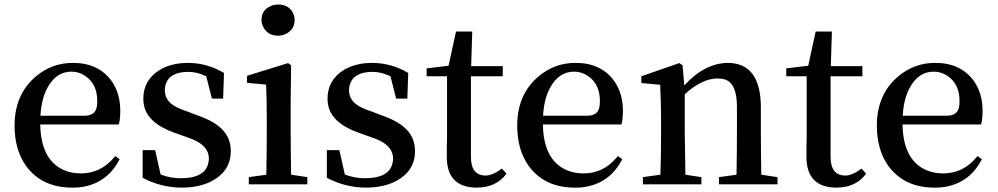

<svg xmlns="http://www.w3.org/2000/svg" viewBox="-20 -821 4443 855"><path d="M160.2 -305.7H356.4Q404.3 -305.7 411.1 -345.7Q413.1 -356.4 413.1 -371.1Q413.1 -446.3 360.4 -482.4Q332 -502 297.9 -502Q229.5 -502 190.4 -428.7Q164.1 -378.9 160.2 -305.7ZM508.8 -266.6H159.2Q162.1 -108.4 264.6 -63.5Q298.8 -48.8 339.8 -48.8Q428.7 -48.8 488.3 -120.1Q491.2 -123 493.2 -126L512.7 -112.3Q457 -2.9 337.9 12.7Q320.3 14.6 302.7 14.6Q165 14.6 94.7 -84Q44.9 -155.3 44.9 -261.7Q44.9 -400.4 139.6 -480.5Q210.9 -541 304.7 -541Q419.9 -541 478.5 -458Q515.6 -403.3 515.6 -328.1Q515.6 -288.1 508.8 -266.6Z M815.4 -324.2 858.4 -307.6Q983.4 -265.6 1002.9 -186.5Q1007.8 -168.9 1007.8 -148.4Q1007.8 -61.5 926.8 -16.6Q870.1 14.6 788.1 14.6Q696.3 13.7 615.2 -29.3V-152.3H670.9L695.3 -43.9Q738.3 -27.3 784.2 -27.3Q895.5 -27.3 908.2 -97.7Q910.2 -105.5 910.2 -114.3Q910.2 -164.1 853.5 -193.4Q834 -203.1 807.6 -211.9L754.9 -230.5Q636.7 -273.4 621.1 -352.5Q618.2 -366.2 618.2 -380.9Q618.2 -464.8 691.4 -509.8Q744.1 -541 818.4 -541Q904.3 -540 977.5 -496.1L973.6 -381.8H923.8L898.4 -481.4Q857.4 -501 819.3 -501Q735.4 -501 717.8 -445.3Q713.9 -432.6 713.9 -419.9Q713.9 -374 757.8 -348.6Q779.3 -335.9 815.4 -324.2Z M1218.8 -662.1Q1172.9 -662.1 1153.3 -699.2Q1144.5 -714.8 1144.5 -732.4Q1144.5 -776.4 1185.5 -793.9Q1201.2 -800.8 1218.8 -800.8Q1264.6 -800.8 1284.2 -764.6Q1292 -749 1292 -732.4Q1292 -689.5 1252.9 -669.9Q1236.3 -662.1 1218.8 -662.1ZM1276.4 -43 1348.6 -32.2V0H1087.9V-32.2L1166 -43Q1168 -156.2 1168 -232.4V-295.9Q1168 -373 1165 -444.3L1080.1 -452.1V-483.4L1262.7 -540L1276.4 -530.3L1274.4 -380.9V-232.4Q1274.4 -154.3 1276.4 -43Z M1635.7 -324.2 1678.7 -307.6Q1803.7 -265.6 1823.2 -186.5Q1828.1 -168.9 1828.1 -148.4Q1828.1 -61.5 1747.1 -16.6Q1690.4 14.6 1608.4 14.6Q1516.6 13.7 1435.5 -29.3V-152.3H1491.2L1515.6 -43.9Q1558.6 -27.3 1604.5 -27.3Q1715.8 -27.3 1728.5 -97.7Q1730.5 -105.5 1730.5 -114.3Q1730.5 -164.1 1673.8 -193.4Q1654.3 -203.1 1627.9 -211.9L1575.2 -230.5Q1457 -273.4 1441.4 -352.5Q1438.5 -366.2 1438.5 -380.9Q1438.5 -464.8 1511.7 -509.8Q1564.5 -541 1638.7 -541Q1724.6 -540 1797.9 -496.1L1793.9 -381.8H1744.1L1718.8 -481.4Q1677.7 -501 1639.6 -501Q1555.7 -501 1538.1 -445.3Q1534.2 -432.6 1534.2 -419.9Q1534.2 -374 1578.1 -348.6Q1599.6 -335.9 1635.7 -324.2Z M2214.8 -70.3 2235.4 -47.9Q2190.4 14.6 2101.6 14.6Q1970.7 12.7 1969.7 -120.1Q1969.7 -133.8 1969.7 -161.1Q1970.7 -195.3 1970.7 -216.8V-481.4H1879.9V-516.6L1977.5 -528.3L2010.7 -680.7H2083L2078.1 -526.4H2218.8V-481.4H2077.1V-120.1Q2078.1 -40 2142.6 -39.1Q2174.8 -40 2214.8 -70.3Z M2398.4 -305.7H2594.7Q2642.6 -305.7 2649.4 -345.7Q2651.4 -356.4 2651.4 -371.1Q2651.4 -446.3 2598.6 -482.4Q2570.3 -502 2536.1 -502Q2467.8 -502 2428.7 -428.7Q2402.3 -378.9 2398.4 -305.7ZM2747.1 -266.6H2397.5Q2400.4 -108.4 2502.9 -63.5Q2537.1 -48.8 2578.1 -48.8Q2667 -48.8 2726.6 -120.1Q2729.5 -123 2731.4 -126L2751 -112.3Q2695.3 -2.9 2576.2 12.7Q2558.6 14.6 2541 14.6Q2403.3 14.6 2333 -84Q2283.2 -155.3 2283.2 -261.7Q2283.2 -400.4 2377.9 -480.5Q2449.2 -541 2543 -541Q2658.2 -541 2716.8 -458Q2753.9 -403.3 2753.9 -328.1Q2753.9 -288.1 2747.1 -266.6Z M3370.1 -43 3442.4 -32.2V0H3181.6V-32.2L3259.8 -43Q3261.7 -154.3 3261.7 -232.4V-345.7Q3261.7 -449.2 3209 -466.8Q3193.4 -471.7 3174.8 -471.7Q3105.5 -470.7 3029.3 -401.4V-232.4Q3029.3 -208 3032.2 -43L3103.5 -32.2V0H2842.8V-32.2L2920.9 -43Q2923.8 -127.9 2923.8 -232.4V-295.9Q2923.8 -352.5 2919.9 -443.4L2835.9 -451.2V-481.4L3004.9 -540L3019.5 -530.3L3027.3 -440.4Q3117.2 -540 3222.7 -541Q3367.2 -539.1 3368.2 -344.7V-232.4Q3368.2 -154.3 3370.1 -43Z M3816.4 -70.3 3836.9 -47.9Q3792 14.6 3703.1 14.6Q3572.3 12.7 3571.3 -120.1Q3571.3 -133.8 3571.3 -161.1Q3572.3 -195.3 3572.3 -216.8V-481.4H3481.4V-516.6L3579.1 -528.3L3612.3 -680.7H3684.6L3679.7 -526.4H3820.3V-481.4H3678.7V-120.1Q3679.7 -40 3744.1 -39.1Q3776.4 -40 3816.4 -70.3Z M4000 -305.7H4196.3Q4244.1 -305.7 4251 -345.7Q4252.9 -356.4 4252.9 -371.1Q4252.9 -446.3 4200.2 -482.4Q4171.9 -502 4137.7 -502Q4069.3 -502 4030.3 -428.7Q4003.9 -378.9 4000 -305.7ZM4348.6 -266.6H3999Q4002 -108.4 4104.5 -63.5Q4138.7 -48.8 4179.7 -48.8Q4268.6 -48.8 4328.1 -120.1Q4331.1 -123 4333 -126L4352.5 -112.3Q4296.9 -2.9 4177.7 12.7Q4160.2 14.6 4142.6 14.6Q4004.9 14.6 3934.6 -84Q3884.8 -155.3 3884.8 -261.7Q3884.8 -400.4 3979.5 -480.5Q4050.8 -541 4144.5 -541Q4259.8 -541 4318.4 -458Q4355.5 -403.3 4355.5 -328.1Q4355.5 -288.1 4348.6 -266.6Z"/></svg>

Font: GenYoMin JP SemiBold
Style: Regular
Weight: 600
Version: Version 1.001;PS 1;hotconv 16.6.51;makeotf.lib2.5.65220 DEVE